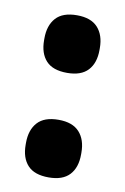

<svg xmlns="http://www.w3.org/2000/svg" viewBox="-64 -515 371 568"><g transform="rotate(10 122.0 -230.5)"><path d="M122 13.5Q79 13.5 58.8 -8.5Q38.5 -30.5 38.5 -70V-75.5Q38.5 -114.5 58.8 -137Q79 -159.5 122 -159.5Q164 -159.5 184.5 -137Q205 -114.5 205 -75.5V-70Q205 -30.5 184.5 -8.5Q164 13.5 122 13.5ZM122 -300.5Q79 -300.5 58.8 -322.5Q38.5 -344.5 38.5 -384V-389.5Q38.5 -428.5 58.8 -451Q79 -473.5 122 -473.5Q164 -473.5 184.5 -451Q205 -428.5 205 -389.5V-384Q205 -344.5 184.5 -322.5Q164 -300.5 122 -300.5Z"/></g></svg>

Font: Anek Bangla
Style: Bold
Weight: 700
Designer: Sulekha Rajkumar (Bangla), Yesha Goshar (Latin)
Foundry: Ek Type
Version: Version 1.003